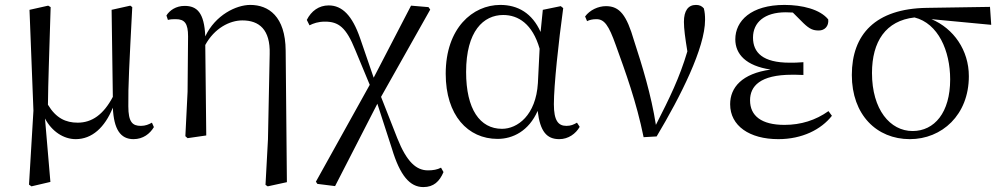

<svg xmlns="http://www.w3.org/2000/svg" viewBox="-20 -551 4073 781"><path d="M288 15C354 15 406 -32 439 -113C443 -25 470 15 523 15C562 15 590 -7 606 -34L598 -52C585 -45 572 -39 553 -39C519 -39 502 -54 502 -119C501 -199 506 -291 518 -522L510 -528L434 -511L439 -157C401 -85 354 -52 296 -52C248 -52 208 -70 175 -125C176 -221 180 -320 186 -522L176 -528L100 -511L116 -101L98 200L108 207L185 189L163 -69C191 -16 239 15 288 15Z M1060 201 1069 207 1147 190 1142 -345C1141 -485 1072 -531 998 -531C941 -531 856 -490 815 -403C811 -500 781 -527 731 -527C696 -527 670 -509 657 -488L663 -470C675 -473 684 -473 695 -473C731 -473 745 -456 745 -403L743 -178L734 3L743 11L819 0L815 -368C852 -436 914 -468 966 -468C1034 -468 1080 -431 1077 -331L1070 16Z M1702 210C1744 210 1768 187 1784 149L1774 131C1759 139 1741 142 1721 142C1674 142 1635 109 1596 11L1530 -157L1730 -512L1723 -522L1652 -528L1500 -235L1445 -395C1413 -488 1372 -529 1317 -529C1277 -529 1246 -506 1228 -470L1239 -448C1255 -456 1274 -463 1302 -463C1357 -463 1388 -440 1425 -348L1484 -206L1265 188L1271 197L1343 206L1515 -129L1574 53C1607 163 1647 210 1702 210Z M2004 14C2066 14 2131 -18 2167 -100C2177 -16 2204 15 2255 15C2292 15 2322 -7 2338 -35L2327 -52C2313 -44 2302 -39 2284 -39C2251 -39 2233 -60 2233 -127C2233 -204 2252 -380 2271 -518L2261 -526L2188 -511L2179 -421C2145 -497 2087 -531 2015 -531C1903 -531 1793 -437 1793 -251C1793 -82 1883 14 2004 14ZM2175 -353 2168 -213C2160 -82 2085 -27 2022 -27C1932 -27 1876 -107 1876 -258C1876 -425 1947 -490 2027 -490C2088 -490 2146 -454 2175 -353Z M2598 7 2651 4C2749 -160 2848 -357 2848 -470C2848 -488 2847 -501 2843 -517C2835 -526 2826 -531 2811 -531C2779 -531 2762 -507 2762 -462C2762 -434 2767 -397 2776 -342C2744 -234 2704 -153 2648 -43C2629 -165 2592 -285 2559 -386C2529 -489 2501 -526 2445 -526C2413 -526 2379 -510 2360 -484L2368 -465C2378 -470 2390 -473 2406 -473C2438 -473 2456 -449 2485 -367C2524 -259 2569 -136 2598 7Z M3146 15C3243 15 3320 -24 3364 -80L3350 -99C3298 -62 3238 -43 3171 -43C3077 -43 3031 -80 3031 -143C3031 -200 3071 -247 3202 -247C3212 -247 3222 -247 3248 -246V-298C3224 -296 3209 -296 3192 -296C3083 -296 3043 -337 3043 -398C3043 -460 3090 -501 3176 -501L3205 -500L3248 -457C3274 -432 3288 -427 3311 -427C3334 -427 3352 -444 3349 -472C3316 -513 3243 -531 3171 -531C3035 -531 2971 -466 2971 -391C2971 -331 3014 -283 3115 -268C2998 -252 2950 -195 2950 -127C2950 -39 3029 15 3146 15Z M3681 15C3811 15 3921 -83 3921 -241C3921 -347 3859 -435 3769 -473L4012 -450L4007 -523L3750 -519C3541 -516 3445 -411 3445 -246C3445 -84 3546 15 3681 15ZM3700 -480C3796 -456 3845 -345 3845 -228C3845 -93 3781 -18 3692 -18C3601 -18 3527 -105 3527 -254C3527 -382 3583 -467 3700 -480Z"/></svg>

Font: Noto Serif CJK KR
Style: Regular
Weight: 400
Designer: Ryoko NISHIZUKA 西塚涼子 (kana & ideographs); Frank Grießhammer (Latin, Greek & Cyrillic); Wenlong ZHANG 张文龙 (bopomofo); San
Foundry: Adobe
Version: Version 2.001;hotconv 1.1.0;makeotfexe 2.6.0